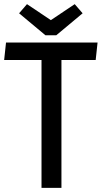

<svg xmlns="http://www.w3.org/2000/svg" viewBox="-20 -905 490 925"><path d="M276 -616V0H180V-616H0L9 -700H450L441 -616ZM199 -735 72 -841 110 -885 225 -808 340 -885 378 -841 251 -735Z"/></svg>

Font: Magra
Style: Regular
Weight: 400
Designer: Viviana Monsalve
Foundry: Viviana Monsalve
Version: Version 1.001